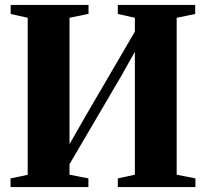

<svg xmlns="http://www.w3.org/2000/svg" viewBox="-20 -763 840 783"><path d="M23 0V-35.5L93 -50V-690.5L23.5 -706V-743H341V-706.5L263.5 -690.5V-175L328 -288L530 -634V-690.5L460.5 -706V-743H776V-706L700.5 -690.5V-50.5L777 -35.5V0H460.5V-35.5L530 -50.5V-552L476.5 -456.5L263.5 -93.5V-50.5L340.5 -35.5V0Z"/></svg>

Font: Merriweather 96pt ExtraBold
Style: Regular
Weight: 800
Version: Version 2.100